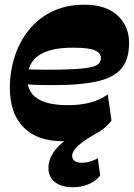

<svg xmlns="http://www.w3.org/2000/svg" viewBox="-20 -588 573 818"><path d="M290.6 209.7Q242 209.7 214.1 187.9Q186.3 166 186.3 128Q186.3 83.6 223.4 41.4Q260.4 -0.9 347.3 -40.9L392.3 -21.3Q348.7 4 326.1 21.8Q303.6 39.6 295.5 52.4Q287.4 65.1 287.4 75.9Q287.4 89.6 297.9 97.5Q308.4 105.4 328.1 105.4Q345.7 105.4 362.7 100.6Q379.7 95.9 396.6 86.3L406.7 159.3Q391.9 181.1 360.3 195.4Q328.7 209.7 290.6 209.7ZM248.3 13.7Q138.6 13.7 80.3 -45.6Q22 -105 22 -212.9Q22 -284.6 43.1 -348.6Q64.1 -412.7 104.6 -462.1Q145.1 -511.6 204.1 -539.8Q263 -568 339.3 -568Q431.3 -568 480.6 -522.3Q530 -476.6 530 -405.3Q530 -345.1 505.3 -306.9Q480.6 -268.6 423.1 -249.4Q365.6 -230.3 265.7 -226.4Q218.7 -225 169.9 -225.5Q121.1 -226 78.1 -229.7V-293.3Q123 -291.3 170.5 -291Q218 -290.7 261.9 -292.1Q325.9 -294.1 357.6 -299.9Q389.3 -305.6 399.6 -315.9Q410 -326.1 410 -341.1Q410 -362.1 384.1 -373.5Q358.3 -384.9 290.7 -384.9Q237.9 -384.9 200.9 -375.6Q163.9 -366.3 140.9 -348.9Q117.9 -331.6 107.3 -306.6Q96.7 -281.6 96.7 -249.7Q96.7 -196 139.5 -168Q182.3 -140 269.6 -140Q326.3 -140 368 -152Q409.7 -164 439.1 -185.9L455 -74.6Q424.6 -33.7 370.7 -10Q316.9 13.7 248.3 13.7Z"/></svg>

Font: Savate ExtraLight
Style: Italic
Weight: 200
Italic angle: -11°
Designer: Max Esnée
Foundry: Plomb Type
Version: Version 2.000